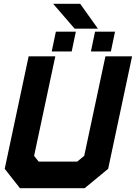

<svg xmlns="http://www.w3.org/2000/svg" viewBox="-20 -999 721 1019"><path d="M86 0 5 -103 132 -700H273.5L161 -172L185 -141.5H390L427 -172L539.5 -700H681L554 -103L429 0ZM135.5 -71H409.5L490.5 -135.5L595.5 -629.5L490.5 -135.5L409.5 -71H135.5L82.5 -136.5L187.5 -629.5L82.5 -136.5ZM462.5 -726 484.5 -831H590.5L568.5 -726ZM254.5 -726 276.5 -831H382.5L360.5 -726ZM317 -773H316.5L318.5 -783H319ZM526 -773H525.5L527.5 -783H528ZM499.5 -847H376L262 -979H405.5ZM411.5 -881 365 -944H365.5L412 -881Z"/></svg>

Font: Tourney Thin Black
Style: Italic
Weight: 900
Italic angle: -12°
Version: Version 1.015